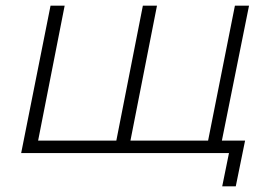

<svg xmlns="http://www.w3.org/2000/svg" viewBox="-20 -542 973 680"><path d="M392 -44 486 -522H536L442 -44H717L812 -522H862L757 0H55L159 -522H209L115 -44ZM767 118 791 0H703L712 -44H848L815 118Z"/></svg>

Font: Montserrat Light
Style: Italic
Weight: 300
Italic angle: -11.3°
Designer: Julieta Ulanovsky
Foundry: Julieta Ulanovsky
Version: Version 9.000; ttfautohint (v1.8.4.7-5d5b)